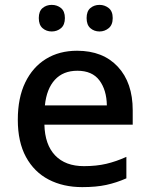

<svg xmlns="http://www.w3.org/2000/svg" viewBox="-20 -757 614 787"><path d="M296 -549Q402 -549 463 -483.5Q524 -418 524 -305V-246H162Q164 -164 206 -120Q248 -76 324 -76Q375 -76 415.5 -85.5Q456 -95 498 -114V-26Q457 -8 415.5 1Q374 10 317 10Q239 10 179.5 -21Q120 -52 86.5 -113.5Q53 -175 53 -266Q53 -356 83.5 -419Q114 -482 168.5 -515.5Q223 -549 296 -549ZM297 -467Q239 -467 205 -430Q171 -393 164 -325H418Q417 -388 387.5 -427.5Q358 -467 297 -467ZM139 -683Q139 -711 154.5 -724Q170 -737 192 -737Q214 -737 230 -724Q246 -711 246 -683Q246 -655 230 -641.5Q214 -628 192 -628Q170 -628 154.5 -641.5Q139 -655 139 -683ZM335 -683Q335 -711 350.5 -724Q366 -737 388 -737Q409 -737 425.5 -724Q442 -711 442 -683Q442 -655 425.5 -641.5Q409 -628 388 -628Q366 -628 350.5 -641.5Q335 -655 335 -683Z"/></svg>

Font: Noto Sans Myanmar UI Medium
Style: Regular
Weight: 500
Designer: Monotype Design Team
Foundry: Monotype Imaging Inc.
Version: Version 2.103; ttfautohint (v1.8.4.7-5d5b)